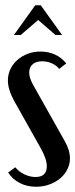

<svg xmlns="http://www.w3.org/2000/svg" viewBox="-20 -700 287 730"><path d="M205 -438Q194 -452 176.5 -459.5Q159 -467 140 -467Q117 -467 104 -455.5Q91 -444 91 -424Q91 -405 105 -379L227 -162Q246 -128 246 -98Q246 -76 236 -56Q226 -36 208.5 -21.5Q191 -7 167.5 1.5Q144 10 117 10Q83 10 55.5 -4Q28 -18 11 -44L38 -64Q52 -47 73 -37Q94 -27 115 -27Q158 -27 158 -68Q158 -96 134 -138L34 -316Q10 -360 10 -394Q10 -417 19.5 -437Q29 -457 46 -472Q63 -487 85.5 -495.5Q108 -504 133 -504Q195 -504 232 -459ZM114 -680H135L216 -567H191L125 -624L59 -567H33Z"/></svg>

Font: Moniqa ExtBd Cond Paragraph
Style: Regular
Weight: 800
Width: 3
Designer: Rajesh Rajput
Foundry: Rajesh Rajput
Version: Version 1.000